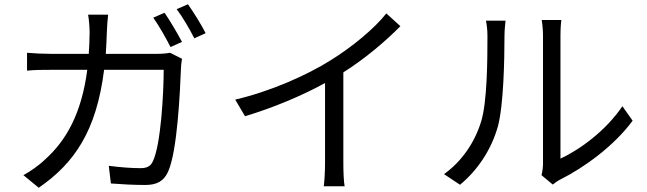

<svg xmlns="http://www.w3.org/2000/svg" viewBox="-20 -844 3040 902"><path d="M477 -591C479 -624 481 -658 482 -694C483 -718 485 -753 488 -775H394C398 -752 401 -715 401 -692C401 -657 399 -623 397 -591H221C183 -591 142 -593 107 -596V-512C142 -516 182 -516 222 -516H390C363 -310 291 -184 192 -95C162 -66 121 -38 90 -21L162 38C329 -77 433 -228 469 -516H749C749 -409 736 -163 698 -86C687 -62 669 -54 640 -54C598 -54 545 -58 491 -65L501 18C553 22 611 25 662 25C717 25 749 7 769 -36C814 -132 826 -423 830 -519C830 -532 832 -551 835 -568L779 -596C762 -593 742 -591 715 -591ZM700 -761C727 -723 761 -663 781 -623L835 -647C814 -687 778 -748 753 -784ZM810 -801C838 -764 871 -707 893 -664L946 -688C928 -725 889 -787 863 -824Z M1795 -781C1739 -710 1634 -623 1532 -560C1422 -491 1252 -415 1085 -376L1131 -298C1262 -337 1400 -395 1507 -454V-76C1507 -38 1504 12 1501 31H1599C1595 11 1593 -38 1593 -76V-504C1696 -569 1792 -651 1861 -721Z M2141 24C2225 -45 2289 -143 2319 -250C2346 -350 2350 -564 2350 -675C2350 -705 2354 -735 2355 -747H2263C2267 -726 2270 -704 2270 -674C2270 -563 2269 -364 2240 -272C2210 -175 2150 -86 2066 -26ZM2577 23C2587 15 2596 8 2611 0C2727 -58 2866 -160 2952 -277L2904 -345C2828 -232 2705 -141 2613 -99V-676C2613 -714 2616 -742 2617 -750H2525C2526 -742 2531 -714 2531 -676V-77C2531 -57 2528 -37 2524 -21Z"/></svg>

Font: Source Han Sans KR Regular
Style: Regular
Weight: 400
Designer: Ryoko NISHIZUKA (kana & ideographs); Paul D. Hunt (Latin, Greek & Cyrillic); Wenlong ZHANG (bopomofo); Sandoll Communica
Foundry: Adobe Systems Incorporated
Version: Version 1.004;PS 1.004;hotconv 1.0.82;makeotf.lib2.5.63406